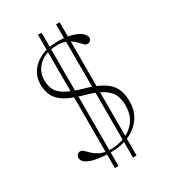

<svg xmlns="http://www.w3.org/2000/svg" viewBox="-210 -894 987 1103"><g transform="rotate(-30 283.0 -342.0)"><path d="M221 99.5V-784.5H245V99.5ZM341 99.5V-784.5H365V99.5ZM249 10Q205 10 171.2 5.2Q137.5 0.5 114.5 -8.2Q91.5 -17 80 -29Q68.5 -41 68.5 -55Q68.5 -66 76.2 -74.8Q84 -83.5 97.5 -83.5Q108 -83.5 119.2 -71.8Q130.5 -60 147.5 -44.5Q164.5 -29 190.2 -17.2Q216 -5.5 254.5 -5.5Q308.5 -5.5 353.8 -25Q399 -44.5 426.5 -83.8Q454 -123 454 -182Q454 -221.5 440.5 -252Q427 -282.5 389.2 -306.8Q351.5 -331 279.5 -350.5Q207 -370.5 166 -394.5Q125 -418.5 107.8 -451.5Q90.5 -484.5 90.5 -530Q90.5 -576 115.5 -613.2Q140.5 -650.5 187.2 -672.8Q234 -695 299.5 -695Q358.5 -695 396 -683Q433.5 -671 451.2 -654.2Q469 -637.5 469 -623Q469 -613.5 462.2 -605Q455.5 -596.5 442 -596.5Q430.5 -596.5 418.8 -608.8Q407 -621 390.8 -637Q374.5 -653 350 -665.2Q325.5 -677.5 288.5 -677.5Q208 -677.5 165 -637.5Q122 -597.5 122 -541Q122 -504 135.2 -476.5Q148.5 -449 186 -427.2Q223.5 -405.5 295.5 -385Q368 -364.5 409.5 -339Q451 -313.5 468.5 -277.8Q486 -242 486 -190.5Q486 -128 454.5 -83Q423 -38 369.5 -14Q316 10 249 10Z"/></g></svg>

Font: Newsreader 36pt ExtraLight
Style: Regular
Weight: 250
Designer: Hugues Gentile
Foundry: Production Type
Version: Version 1.003